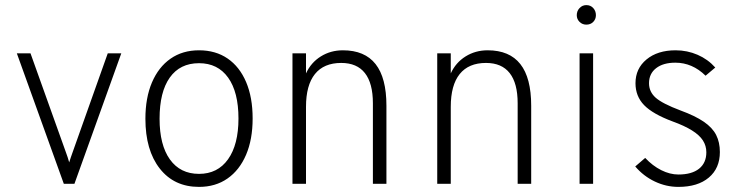

<svg xmlns="http://www.w3.org/2000/svg" viewBox="-20 -720 2902 752"><path d="M230 0 46 -511H99.5L238.5 -122.5Q242 -113 245 -104Q248 -95 251 -84Q254.5 -95 257.5 -104Q260.5 -113 264 -122.5L402 -511H455L271.5 0Z M759.5 12Q662 12 605.8 -59.8Q549.5 -131.5 549.5 -255Q549.5 -337 575.2 -397.2Q601 -457.5 648 -490.2Q695 -523 759.5 -523Q824.5 -523 871.5 -490.8Q918.5 -458.5 944 -398.5Q969.5 -338.5 969.5 -256Q969.5 -174 943.8 -113.8Q918 -53.5 871 -20.8Q824 12 759.5 12ZM759.5 -39Q832.5 -39 873.2 -96.2Q914 -153.5 914 -256Q914 -359.5 873.5 -416Q833 -472.5 759.5 -472.5Q685 -472.5 645 -416.2Q605 -360 605 -255Q605 -152 645.5 -95.5Q686 -39 759.5 -39Z M1125.5 0V-511H1178.5V-432.5Q1198 -475 1236.5 -499Q1275 -523 1323 -523Q1408.5 -523 1451 -469Q1493.5 -415 1493.5 -306V0H1440.5V-315.5Q1440.5 -394 1409.2 -433.8Q1378 -473.5 1316.5 -473.5Q1248.5 -473.5 1213.5 -430Q1178.5 -386.5 1178.5 -301.5V0Z M1692.5 0V-511H1745.5V-432.5Q1765 -475 1803.5 -499Q1842 -523 1890 -523Q1975.5 -523 2018 -469Q2060.5 -415 2060.5 -306V0H2007.5V-315.5Q2007.5 -394 1976.2 -433.8Q1945 -473.5 1883.5 -473.5Q1815.5 -473.5 1780.5 -430Q1745.5 -386.5 1745.5 -301.5V0Z M2250 0V-511H2303V0ZM2276.5 -623.5Q2261 -623.5 2250 -634.2Q2239 -645 2239 -660.5Q2239 -677 2250 -688.5Q2261 -700 2276.5 -700Q2293 -700 2303.5 -688.5Q2314 -677 2314 -660.5Q2314 -645 2303.5 -634.2Q2293 -623.5 2276.5 -623.5Z M2637 12Q2589 12 2544.8 -9Q2500.5 -30 2468 -68L2507 -101.5Q2536 -70.5 2570 -53.5Q2604 -36.5 2637 -36.5Q2689.5 -36.5 2718 -59.2Q2746.5 -82 2746.5 -123.5Q2746.5 -149 2733 -170Q2719.5 -191 2690.2 -209.2Q2661 -227.5 2614 -244.5Q2536.5 -273.5 2502.8 -308.2Q2469 -343 2469 -394Q2469 -451.5 2512.2 -487.2Q2555.5 -523 2626 -523Q2671.5 -523 2712 -505.5Q2752.5 -488 2781.5 -455.5L2743.5 -423.5Q2691.5 -474.5 2625 -474.5Q2577.5 -474.5 2549.8 -453Q2522 -431.5 2522 -394Q2522 -360.5 2548.2 -337.2Q2574.5 -314 2645 -287.5Q2702.5 -266.5 2736.5 -243.2Q2770.5 -220 2785 -191.2Q2799.5 -162.5 2799.5 -124.5Q2799.5 -61 2756.2 -24.5Q2713 12 2637 12Z"/></svg>

Font: Overpass ExtraLight
Style: Regular
Weight: 250
Designer: Delve Withrington, Dave Bailey, Thomas Jockin
Foundry: Delve Fonts LLC
Version: Version 4.000